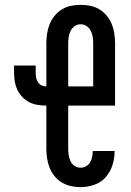

<svg xmlns="http://www.w3.org/2000/svg" viewBox="-20 -763 540 791"><path d="M312 8Q292 8 272 3.5Q252 -1 235 -11Q218 -21 205 -37Q192 -53 184.5 -71.5Q177 -90 174 -110Q171 -130 171 -150V-328H170Q152 -328 134 -331Q116 -334 100.5 -342Q85 -350 72 -363.5Q59 -377 51.5 -393Q44 -409 41 -426.5Q38 -444 38 -462V-493H127V-462Q127 -452 129 -442.5Q131 -433 136.5 -424.5Q142 -416 151 -411.5Q160 -407 170 -407H171V-585Q171 -605 174 -625Q177 -645 184.5 -663.5Q192 -682 205 -698Q218 -714 235.5 -724.5Q253 -735 272.5 -739Q292 -743 312 -743Q333 -743 352.5 -739Q372 -735 389.5 -724.5Q407 -714 420 -698Q433 -682 440.5 -663.5Q448 -645 451 -625Q454 -605 454 -585V-328H261V-150Q261 -137 263 -124Q265 -111 270.5 -99Q276 -87 287.5 -79.5Q299 -72 312 -72Q324 -72 334.5 -78Q345 -84 351 -94Q357 -104 359.5 -116Q362 -128 362 -140V-141H452V-138Q452 -110 443 -82Q434 -54 415 -32.5Q396 -11 368 -1.5Q340 8 312 8ZM261 -407H364V-585Q364 -598 362 -611Q360 -624 354 -636Q348 -648 337 -655.5Q326 -663 312 -663Q299 -663 288 -655.5Q277 -648 271 -636Q265 -624 263 -611Q261 -598 261 -585Z"/></svg>

Font: Iosevka Curly Slab Medium
Style: Regular
Weight: 500
Monospace: yes
Designer: Belleve Invis
Foundry: Belleve Invis
Version: Version 22.1.2; ttfautohint (v1.8.4)